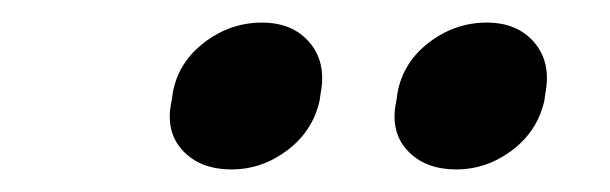

<svg xmlns="http://www.w3.org/2000/svg" viewBox="-20 -740 540 170"><path d="M411 -720Q438 -720 453 -702.5Q468 -685 463 -658L462 -651Q456 -624 433.5 -607Q411 -590 384 -590Q356 -590 340.5 -607Q325 -624 331 -651L332 -658Q337 -685 360 -702.5Q383 -720 411 -720ZM212 -720Q239 -720 254 -702.5Q269 -685 264 -658L263 -651Q257 -624 234.5 -607Q212 -590 185 -590Q157 -590 141.5 -607Q126 -624 132 -651L133 -658Q138 -685 161 -702.5Q184 -720 212 -720Z"/></svg>

Font: Quicksand
Style: Bold Italic
Weight: 700
Italic angle: -12°
Designer: Andrew Paglinawan
Foundry: Andrew Paglinawan
Version: 1.002